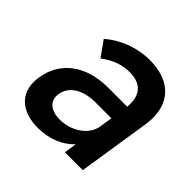

<svg xmlns="http://www.w3.org/2000/svg" viewBox="-137 -643 783 783"><g transform="rotate(45 254.0 -251.5)"><path d="M430 0 478 -308C480 -323 482 -338 482 -352C482 -458 411 -511 306 -511C248 -511 175 -493 112 -439L159 -373C201 -405 242 -418 283 -418C359 -418 376 -370 376 -330C376 -323 376 -317 375 -311H265C137 -311 54 -246 37 -144C35 -133 34 -123 34 -114C34 -28 100 8 178 8C243 8 297 -14 335 -54L327 0ZM354 -175C345 -118 281 -79 217 -79C173 -79 140 -99 140 -138C140 -142 140 -146 141 -150C150 -203 201 -232 272 -232H363Z"/></g></svg>

Font: Arthouse Owned Medium
Style: Italic
Weight: 500
Italic angle: -10°
Designer: Jeremy Tribby
Foundry: Tribby Type
Version: Version 1.000;PS 001.000;hotconv 1.0.88;makeotf.lib2.5.64775